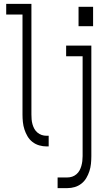

<svg xmlns="http://www.w3.org/2000/svg" viewBox="-20 -755 540 990"><path d="M231 0H220Q201 0 182 -5.5Q163 -11 147.5 -23Q132 -35 122 -52Q112 -69 106 -87.5Q100 -106 98 -125.5Q96 -145 96 -165V-680H12V-735H142V-165Q142 -152 143 -139.5Q144 -127 147.5 -114.5Q151 -102 157 -91Q163 -80 173 -71.5Q183 -63 195 -59Q207 -55 220 -55H231ZM385 -620V-720H460V-620ZM277 215V160H327Q340 160 352 156Q364 152 374 143.5Q384 135 390 124Q396 113 399.5 100.5Q403 88 404.5 75.5Q406 63 406 50V-465H321V-520H451V50Q451 70 449 89.5Q447 109 441 127.5Q435 146 425 163Q415 180 399.5 192Q384 204 365.5 209.5Q347 215 327 215Z"/></svg>

Font: Iosevka Fixed SS04 Light
Style: Regular
Weight: 300
Monospace: yes
Designer: Belleve Invis
Foundry: Belleve Invis
Version: Version 32.5.0